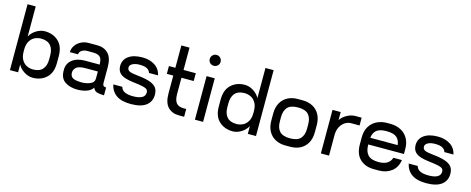

<svg xmlns="http://www.w3.org/2000/svg" viewBox="-36 -1377 5013 2044"><g transform="rotate(15 2470.0 -355.0)"><path d="M544 -278V-202Q544 -95 484.5 -39.5Q425 16 333 16Q286 16 239.5 -13Q193 -42 170 -86V0H80V-726H170V-394Q193 -438 239.5 -467Q286 -496 333 -496Q425 -496 484.5 -440.5Q544 -385 544 -278ZM454 -262Q454 -332 419.5 -371Q385 -410 314 -410Q280 -410 247 -395Q214 -380 192 -344Q170 -308 170 -251V-229Q170 -172 192 -136Q214 -100 247 -85Q280 -70 314 -70Q385 -70 419.5 -109Q454 -148 454 -218Z M1117 -86V0Q1070 0 1039.5 -9Q1009 -18 996 -52Q973 -16 926 -0.5Q879 15 825 15Q744 15 689 -22Q634 -59 634 -143V-154Q634 -221 686 -262.5Q738 -304 825 -304H988Q987 -341 979 -363.5Q971 -386 948.5 -398Q926 -410 883 -410H823Q786 -410 761.5 -392.5Q737 -375 737 -350H647Q647 -387 668.5 -420.5Q690 -454 728.5 -475Q767 -496 814 -496H912Q986 -496 1032 -449Q1078 -402 1078 -298V-123Q1078 -86 1117 -86ZM988 -149V-228H854Q779 -228 751.5 -203.5Q724 -179 724 -147Q724 -105 753.5 -88Q783 -71 854 -71Q899 -71 943.5 -89Q988 -107 988 -149Z M1415 16Q1312 16 1255.5 -23.5Q1199 -63 1182 -138H1282Q1298 -70 1416 -70Q1549 -70 1549 -146Q1549 -168 1535.5 -180Q1522 -192 1487.5 -199.5Q1453 -207 1378 -216Q1280 -228 1241 -259Q1202 -290 1202 -347Q1202 -416 1257 -456Q1312 -496 1410 -496Q1489 -496 1545.5 -460Q1602 -424 1618 -354H1518Q1510 -382 1482.5 -397.5Q1455 -413 1400 -413Q1352 -413 1322 -396.5Q1292 -380 1292 -355Q1292 -326 1318 -314Q1344 -302 1408 -296Q1498 -287 1548 -268.5Q1598 -250 1618.5 -220.5Q1639 -191 1639 -145Q1639 -70 1583 -27Q1527 16 1415 16Z M1865 -394V-214Q1865 -150 1889 -118Q1913 -86 1970 -86H2000V0H1941Q1867 0 1821 -47Q1775 -94 1775 -198V-394H1704V-480H1775V-726H1865V-480H2000V-394Z M2104 -665Q2104 -690 2121.5 -708Q2139 -726 2164 -726Q2189 -726 2206.5 -708Q2224 -690 2224 -665Q2224 -640 2206.5 -623Q2189 -606 2164 -606Q2139 -606 2121.5 -623Q2104 -640 2104 -665ZM2119 0V-480H2209V0Z M2792 -726V0H2702V-86Q2679 -42 2632.5 -13Q2586 16 2539 16Q2447 16 2387.5 -39.5Q2328 -95 2328 -202V-278Q2328 -385 2387.5 -440.5Q2447 -496 2539 -496Q2586 -496 2632.5 -467Q2679 -438 2702 -394V-726ZM2702 -229V-251Q2702 -308 2680 -344Q2658 -380 2625 -395Q2592 -410 2558 -410Q2487 -410 2452.5 -371Q2418 -332 2418 -262V-218Q2418 -148 2452.5 -109Q2487 -70 2558 -70Q2592 -70 2625 -85Q2658 -100 2680 -136Q2702 -172 2702 -229Z M3387 -278V-202Q3387 -130 3358.5 -81Q3330 -32 3282 -8Q3234 16 3176 16H3118Q3060 16 3012 -8Q2964 -32 2935.5 -81Q2907 -130 2907 -202V-278Q2907 -350 2935.5 -399Q2964 -448 3012 -472Q3060 -496 3118 -496H3176Q3234 -496 3282 -472Q3330 -448 3358.5 -399Q3387 -350 3387 -278ZM3147 -410Q3066 -410 3031.5 -372Q2997 -334 2997 -262V-218Q2997 -146 3031.5 -108Q3066 -70 3147 -70Q3228 -70 3262.5 -108Q3297 -146 3297 -218V-262Q3297 -334 3262.5 -372Q3228 -410 3147 -410Z M3828 -480V-394H3731Q3703 -394 3672 -376Q3641 -358 3619 -320Q3597 -282 3597 -225V0H3507V-480H3597V-391Q3621 -429 3667 -454.5Q3713 -480 3760 -480Z M4363 -278V-223H3970V-218Q3970 -146 4005.5 -108Q4041 -70 4123 -70Q4239 -70 4265 -155H4359Q4346 -71 4288.5 -27.5Q4231 16 4152 16H4094Q4000 16 3941.5 -39Q3883 -94 3883 -202V-278Q3883 -349 3913.5 -398.5Q3944 -448 3994.5 -472Q4045 -496 4104 -496H4142Q4201 -496 4251.5 -472Q4302 -448 4332.5 -398.5Q4363 -349 4363 -278ZM3972 -297H4274Q4268 -353 4233.5 -381.5Q4199 -410 4123 -410Q4047 -410 4012.5 -381.5Q3978 -353 3972 -297Z M4671 16Q4568 16 4511.5 -23.5Q4455 -63 4438 -138H4538Q4554 -70 4672 -70Q4805 -70 4805 -146Q4805 -168 4791.5 -180Q4778 -192 4743.5 -199.5Q4709 -207 4634 -216Q4536 -228 4497 -259Q4458 -290 4458 -347Q4458 -416 4513 -456Q4568 -496 4666 -496Q4745 -496 4801.5 -460Q4858 -424 4874 -354H4774Q4766 -382 4738.5 -397.5Q4711 -413 4656 -413Q4608 -413 4578 -396.5Q4548 -380 4548 -355Q4548 -326 4574 -314Q4600 -302 4664 -296Q4754 -287 4804 -268.5Q4854 -250 4874.5 -220.5Q4895 -191 4895 -145Q4895 -70 4839 -27Q4783 16 4671 16Z"/></g></svg>

Font: Violet Sans
Style: Regular
Weight: 400
Designer: Calvin Waterman
Foundry: Violet Office
Version: Version 1.013